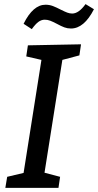

<svg xmlns="http://www.w3.org/2000/svg" viewBox="-20 -916 478 936"><path d="M375 -700 367 -646 284 -624 197 -74 273 -54 265 0H6L15 -54L95 -73L182 -624L108 -641L116 -695ZM95 -800Q141 -893 202 -893Q221 -893 238 -886.5Q255 -880 276 -869Q296 -859 308 -854.5Q320 -850 332 -850Q364 -850 397 -896L438 -871Q390 -777 326 -777Q309 -777 294 -782.5Q279 -788 257 -800Q238 -810 225 -815Q212 -820 198 -820Q182 -820 167.5 -809.5Q153 -799 135 -774Z"/></svg>

Font: Bitter Pro Medium
Style: Italic
Weight: 500
Italic angle: -9°
Designer: Sol Matas, and Bitter project Authors
Foundry: Sol Matas
Version: Version 1.010